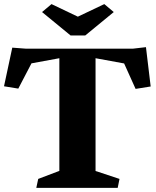

<svg xmlns="http://www.w3.org/2000/svg" viewBox="-20 -912 755 932"><path d="M268.1 -82.5V-629.4L132.8 -604.5L68.8 -481.9L-0.5 -493.2L39.6 -680.7L105 -675.8H625.5L688.5 -683.1L711.4 -492.2L638.2 -480.5L582.5 -604L443.8 -629.4V-82L560.1 -43.5L551.3 0H156.2L165.5 -43.5ZM184.1 -853.5 230 -892.1 357.9 -831.1 486.3 -892.1 532.2 -853.5 393.6 -739.7H322.8Z"/></svg>

Font: Vesper Libre Heavy
Style: Regular
Weight: 900
Designer: Robert Keller & Kimya Gandhi
Foundry: Mota Italic
Version: Version 1.058